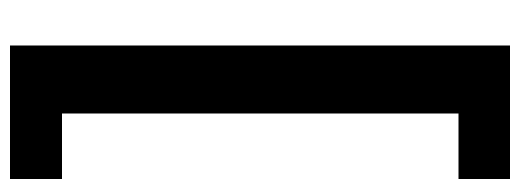

<svg xmlns="http://www.w3.org/2000/svg" viewBox="-348 -484 1040 384"><g transform="rotate(90 172.0 -292.0)"><path d="M338 208V104H207V-689H338V-792H71V208Z"/></g></svg>

Font: Repo Bold
Style: Bold
Weight: 700
Designer: Stefan Peev
Foundry: Context Ltd
Version: Version 1.502